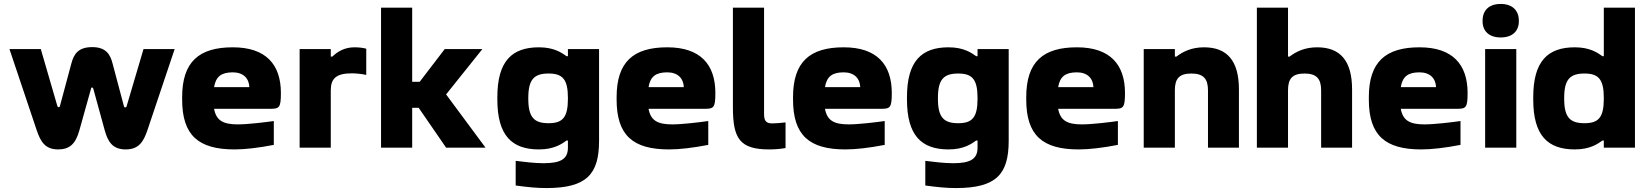

<svg xmlns="http://www.w3.org/2000/svg" viewBox="-20 -749 8369 974"><path d="M383 -89 442 -300C443 -307 451 -307 453 -300L511 -89C528 -26 554 9 618 9C684 9 708 -30 728 -89L866 -500H708L622 -209C621 -205 617 -204 615 -204C612 -204 610 -206 609 -209L551 -427C540 -470 520 -510 448 -510C379 -510 355 -477 342 -427L284 -211C283 -207 280 -205 278 -205C276 -205 272 -207 271 -211L187 -500H28L166 -89C186 -30 209 9 275 9C333 9 364 -19 383 -89Z M1405 -277C1405 -422 1329 -509 1161 -509C989 -509 904 -435 904 -256V-244C904 -62 987 9 1170 9C1224 9 1291 1 1369 -14V-135C1327 -129 1237 -118 1186 -118C1111 -118 1077 -138 1066 -197H1347C1396 -197 1405 -200 1405 -277ZM1066 -307C1075 -361 1103 -382 1161 -382C1214 -382 1243 -352 1245 -307Z M1778 -509C1729 -509 1693 -488 1666 -462H1658V-500H1500V0H1658V-291C1658 -351 1686 -377 1765 -377C1780 -377 1811 -375 1838 -369V-502C1819 -507 1799 -509 1778 -509Z M1913 -710V0H2071V-202H2104L2243 0H2443L2243 -270L2427 -500H2236L2109 -334H2071V-710Z M3019 -35V-500H2861V-464H2854C2830 -481 2791 -509 2714 -509C2577 -509 2503 -439 2503 -256V-244C2503 -61 2577 9 2714 9C2791 9 2830 -19 2854 -36H2861V0C2861 57 2826 79 2737 79C2692 79 2637 72 2596 67V192C2662 201 2705 205 2752 205C2956 205 3019 135 3019 -35ZM2660 -248V-252C2660 -347 2690 -376 2763 -376C2834 -376 2861 -347 2861 -252V-248C2861 -153 2834 -124 2763 -124C2690 -124 2660 -153 2660 -248Z M3609 -277C3609 -422 3533 -509 3365 -509C3193 -509 3108 -435 3108 -256V-244C3108 -62 3191 9 3374 9C3428 9 3495 1 3573 -14V-135C3531 -129 3441 -118 3390 -118C3315 -118 3281 -138 3270 -197H3551C3600 -197 3609 -200 3609 -277ZM3270 -307C3279 -361 3307 -382 3365 -382C3418 -382 3447 -352 3449 -307Z M3896 -123C3862 -123 3856 -142 3856 -172V-710H3698V-204C3698 -46 3733 9 3882 9C3909 9 3937 7 3965 2V-128C3944 -125 3909 -123 3896 -123Z M4504 -277C4504 -422 4428 -509 4260 -509C4088 -509 4003 -435 4003 -256V-244C4003 -62 4086 9 4269 9C4323 9 4390 1 4468 -14V-135C4426 -129 4336 -118 4285 -118C4210 -118 4176 -138 4165 -197H4446C4495 -197 4504 -200 4504 -277ZM4165 -307C4174 -361 4202 -382 4260 -382C4313 -382 4342 -352 4344 -307Z M5097 -35V-500H4939V-464H4932C4908 -481 4869 -509 4792 -509C4655 -509 4581 -439 4581 -256V-244C4581 -61 4655 9 4792 9C4869 9 4908 -19 4932 -36H4939V0C4939 57 4904 79 4815 79C4770 79 4715 72 4674 67V192C4740 201 4783 205 4830 205C5034 205 5097 135 5097 -35ZM4738 -248V-252C4738 -347 4768 -376 4841 -376C4912 -376 4939 -347 4939 -252V-248C4939 -153 4912 -124 4841 -124C4768 -124 4738 -153 4738 -248Z M5687 -277C5687 -422 5611 -509 5443 -509C5271 -509 5186 -435 5186 -256V-244C5186 -62 5269 9 5452 9C5506 9 5573 1 5651 -14V-135C5609 -129 5519 -118 5468 -118C5393 -118 5359 -138 5348 -197H5629C5678 -197 5687 -200 5687 -277ZM5348 -307C5357 -361 5385 -382 5443 -382C5496 -382 5525 -352 5527 -307Z M5782 -500V0H5940V-291C5940 -350 5962 -376 6024 -376C6084 -376 6108 -350 6108 -291V0H6265V-295C6265 -442 6204 -509 6088 -509C6026 -509 5982 -488 5948 -462H5940V-500Z M6356 -710V0H6514V-291C6514 -350 6536 -376 6598 -376C6658 -376 6682 -350 6682 -291V0H6839V-295C6839 -442 6778 -509 6662 -509C6600 -509 6556 -488 6522 -462H6514V-710Z M7425 -277C7425 -422 7349 -509 7181 -509C7009 -509 6924 -435 6924 -256V-244C6924 -62 7007 9 7190 9C7244 9 7311 1 7389 -14V-135C7347 -129 7257 -118 7206 -118C7131 -118 7097 -138 7086 -197H7367C7416 -197 7425 -200 7425 -277ZM7086 -307C7095 -361 7123 -382 7181 -382C7234 -382 7263 -352 7265 -307Z M7514 -500V0H7672V-500ZM7501 -641C7501 -591 7534 -559 7593 -559C7652 -559 7685 -591 7685 -641V-644C7685 -697 7651 -729 7593 -729C7533 -729 7501 -696 7501 -644Z M7758 -256V-244C7758 -61 7832 9 7969 9C8046 9 8085 -19 8109 -36H8116V0H8274V-710H8116V-464H8109C8085 -481 8046 -509 7969 -509C7832 -509 7758 -439 7758 -256ZM7915 -248V-252C7915 -347 7945 -376 8018 -376C8089 -376 8116 -347 8116 -252V-248C8116 -153 8089 -124 8018 -124C7945 -124 7915 -153 7915 -248Z"/></svg>

Font: LT Wave Alt Black
Style: Regular
Weight: 900
Designer: Daniel Lyons
Version: Version 2.5 (Glyphs App)